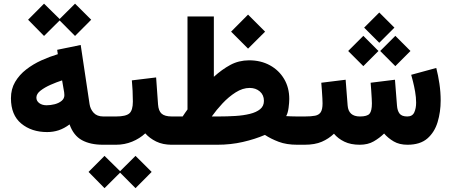

<svg xmlns="http://www.w3.org/2000/svg" viewBox="-20 -775 2419 1028"><path d="M215.8 -755.4 299.3 -673.3 381.8 -755.4 468.3 -669.4 381.8 -582.5 299.3 -665.5 215.8 -582.5 130.4 -669.4ZM531.2 0Q463.4 0 418.5 -24.7Q373.5 -49.3 352.5 -108.9Q323.7 -87.4 294.4 -77.6Q265.1 -67.9 232.4 -67.9Q148.9 -67.9 93.8 -113.5Q38.6 -159.2 38.6 -249Q38.6 -298.3 61 -336.4Q83.5 -374.5 120.4 -403.1Q157.2 -431.6 201.4 -451.7Q245.6 -471.7 289.6 -484.9L286.1 -508.3L412.1 -534.2L459.5 -217.8Q463.4 -190.9 481.4 -171.1Q499.5 -151.4 533.2 -151.4H547.9V0ZM324.7 -265.6Q324.7 -272.5 323.5 -281.2Q322.3 -290 320.3 -299.3L312.5 -344.7Q283.7 -335.4 251.5 -321.3Q219.2 -307.1 197 -289.8Q174.8 -272.5 174.8 -252.4Q174.8 -234.4 190.2 -222.9Q205.6 -211.4 229.5 -211.4Q251 -211.4 272.9 -217Q294.9 -222.7 309.8 -234.9Q324.7 -247.1 324.7 -265.6Z M527.3 -151.4H601.1Q653.3 -151.4 672.4 -167.7Q691.4 -184.1 691.4 -231.4Q691.4 -260.7 689.9 -289.3Q688.5 -317.9 686 -344.7L815.9 -360.4L826.2 -215.8Q828.6 -181.2 845.5 -166.3Q862.3 -151.4 900.4 -151.4H910.6V0H899.4Q851.6 0 816.2 -17.3Q780.8 -34.7 757.8 -61Q728 -33.2 687.5 -16.6Q647 0 601.1 0H527.3ZM539.6 59.6 623 141.6 705.6 59.6 792 145.5 705.6 232.4 623 149.4 539.6 232.4 454.1 145.5Z M1308.1 -696.8 1399.4 -605.5 1308.1 -514.6 1217.3 -605.5ZM1313.5 -452.1Q1376.5 -452.1 1425 -425.5Q1473.6 -398.9 1501.2 -352.3Q1528.8 -305.7 1528.8 -245.1Q1528.8 -225.6 1525.1 -197.8Q1521.5 -169.9 1512.2 -153.3Q1523.4 -152.8 1537.8 -152.1Q1552.2 -151.4 1570.8 -151.4H1585.4V0H1571.3Q1513.7 0 1471.9 -15.9Q1430.2 -31.7 1398.4 -52.7Q1345.2 -29.8 1280.3 -14.9Q1215.3 0 1144 0H891.1V-151.4H958Q964.4 -161.1 970.7 -170.4Q977.1 -179.7 983.9 -189V-687H1125V-363.8Q1168.5 -403.3 1213.4 -427.5Q1258.3 -451.7 1313.5 -452.1ZM1316.9 -304.2Q1279.3 -304.2 1241.9 -280.5Q1204.6 -256.8 1171.6 -221.7Q1138.7 -186.5 1113.8 -151.4H1151.4Q1196.8 -151.4 1240 -154.1Q1283.2 -156.7 1317.9 -165.3Q1352.5 -173.8 1372.8 -190.4Q1393.1 -207 1393.1 -234.9Q1393.1 -266.6 1371.1 -285.4Q1349.1 -304.2 1316.9 -304.2Z M2010.7 -708 2091.8 -627 2010.7 -545.9 1929.7 -627ZM2096.7 -583 2177.7 -502 2096.7 -420.9 2015.6 -502ZM1925.3 -583 2006.3 -502 1925.3 -420.9 1844.2 -502ZM1906.2 0Q1857.9 0 1824 -16.4Q1790 -32.7 1768.1 -59.1Q1740.2 -32.2 1703.1 -16.1Q1666 0 1610.8 0H1565.9V-151.4H1611.8Q1646.5 -151.4 1667.2 -155.5Q1688 -159.7 1697.5 -174.6Q1707 -189.5 1707 -221.7Q1707 -229 1706.1 -248.8Q1705.1 -268.6 1703.4 -291.7Q1701.7 -314.9 1700.2 -332L1830.6 -348.1L1841.3 -210.4Q1845.7 -151.4 1907.2 -151.4Q1945.8 -151.4 1958.5 -166Q1971.2 -180.7 1971.2 -221.7Q1971.2 -228.5 1970.2 -248.3Q1969.2 -268.1 1967.5 -291.5Q1965.8 -314.9 1964.4 -332L2094.7 -348.1L2105.5 -210.4Q2107.4 -182.1 2119.4 -166.7Q2131.3 -151.4 2160.6 -151.4Q2188 -151.4 2198 -173.1Q2208 -194.8 2208 -225.6Q2208 -253.9 2202.6 -284.4Q2197.3 -314.9 2190.9 -339.6Q2184.6 -364.3 2181.6 -374.5L2315.9 -411.1Q2326.2 -371.1 2332.8 -326.4Q2339.4 -281.7 2339.4 -237.3Q2339.4 -175.3 2323 -121.1Q2306.6 -66.9 2268.1 -33.4Q2229.5 0 2161.6 0Q2118.2 0 2087.9 -17.8Q2057.6 -35.6 2036.6 -60.1Q2012.2 -36.1 1981 -18.1Q1949.7 0 1906.2 0Z"/></svg>

Font: Vazirmatn UI NL Black
Style: Regular
Weight: 900
Designer: Saber Rastikerdar
Foundry: Saber Rastikerdar
Version: Version 33.003